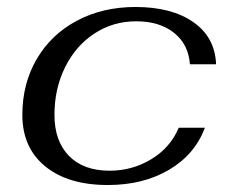

<svg xmlns="http://www.w3.org/2000/svg" viewBox="-20 -520 673 550"><path d="M44 -191Q44 -280 85 -350.5Q126 -421 200 -460.5Q274 -500 368 -500Q472 -500 534 -456.5Q596 -413 599 -336H524Q520 -393 478.5 -426Q437 -459 370 -459Q304 -459 250.5 -424Q197 -389 166.5 -327.5Q136 -266 136 -191Q136 -116 177.5 -73.5Q219 -31 294 -31Q359 -31 413.5 -64Q468 -97 492 -154H567Q538 -77 464 -33.5Q390 10 289 10Q175 10 109.5 -43.5Q44 -97 44 -191Z"/></svg>

Font: Fahkwang
Style: Italic
Weight: 400
Italic angle: -10°
Version: Version 1.000; ttfautohint (v1.6)